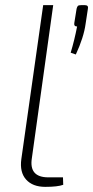

<svg xmlns="http://www.w3.org/2000/svg" viewBox="-20 -720 362 747"><path d="M296 -700H310Q325 -700 322 -686L313 -627Q306 -575 275 -508L255 -515Q270 -565 280 -617Q267 -617 269 -630L278 -686Q280 -694 283 -697Q286 -700 296 -700ZM187 -700 104 -105Q92 -30 168 -30H225L226 -1Q204 7 156 7Q107 7 81.5 -21.5Q56 -50 63 -101L148 -700Z"/></svg>

Font: Exo 2.0 Extra Light
Style: Italic
Weight: 250
Italic angle: -8°
Designer: Natanael Gama
Version: Version 1.001;PS 001.001;hotconv 1.0.70;makeotf.lib2.5.58329